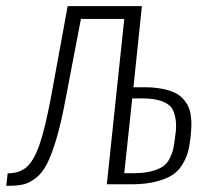

<svg xmlns="http://www.w3.org/2000/svg" viewBox="-38 -598 664 623"><path d="M365.2 -36.1H397Q429.7 -36.1 453.1 -42.2Q476.6 -48.3 490.2 -57.6Q503.9 -66.9 512.5 -83.7Q521 -100.6 524.4 -116Q527.8 -131.3 530.3 -155.3Q534.7 -180.7 532.7 -203.4Q530.8 -226.1 522.2 -242.7Q513.7 -259.3 488.8 -269Q463.9 -278.8 422.9 -278.8H391.1ZM-17.6 4.9 -13.2 -35.6Q24.9 -35.6 48.3 -55.9Q71.8 -76.2 89.8 -127.7Q107.9 -179.2 127 -280.3L181.6 -578.1H422.4L395 -314.9H429.2Q460.9 -314.9 485.8 -310.3Q510.7 -305.7 527.3 -298.1Q543.9 -290.5 555.2 -278.3Q566.4 -266.1 572.5 -253.4Q578.6 -240.7 581.1 -223.4Q583.5 -206.1 583 -190.4Q582.5 -174.8 580.6 -154.8Q577.6 -127 572.5 -107.2Q567.4 -87.4 554.9 -65.9Q542.5 -44.4 522.9 -31.2Q503.4 -18.1 470.5 -9.3Q437.5 -0.5 392.6 0H308.6L365.2 -536.6H224.6L174.3 -273.9Q160.2 -198.2 144.8 -146.7Q129.4 -95.2 114 -65.4Q98.6 -35.6 77.6 -19.8Q56.6 -3.9 37.4 0.5Q18.1 4.9 -11.2 4.9Z"/></svg>

Font: Oswald
Style: Extra-Light
Weight: 200
Designer: Vernon Adams
Foundry: Vernon Adams
Version: 3.0; ttfautohint (v0.94.23-7a4d-dirty) -l 8 -r 50 -G 200 -x 